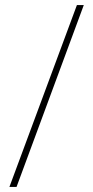

<svg xmlns="http://www.w3.org/2000/svg" viewBox="-20 -734 364 754"><path d="M309 -714 45 0H17L282 -714Z"/></svg>

Font: Noto Sans Lao Looped SemiCondensed Thin
Style: Regular
Weight: 100
Width: 4
Designer: Mark Frömberg, Ben Mitchell
Foundry: The Fontpad Ltd
Version: Version 1.002; ttfautohint (v1.8.4.7-5d5b)